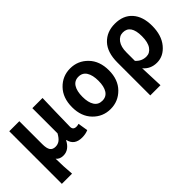

<svg xmlns="http://www.w3.org/2000/svg" viewBox="-21 -1169 1964 1964"><g transform="rotate(-45 961.5 -186.5)"><path d="M79.1 201.2V-559.6H224.6V-228.5Q224.6 -166 243.2 -139.2Q261.7 -112.3 302.7 -112.3Q335.9 -112.3 361.8 -130.9Q387.7 -149.4 413.1 -195.3V-559.6H560.5Q559.6 -524.4 555.2 -369.1Q550.8 -213.9 550.8 -152.3Q550.8 -106.4 598.6 -106.4Q616.2 -106.4 633.8 -112.3L651.4 -3.9Q612.3 13.7 561.5 13.7Q450.2 13.7 428.7 -84H425.8Q377.9 8.8 295.9 8.8Q242.2 8.8 215.8 -25.4Q216.8 87.9 226.6 201.2Z M707 -279.3Q707 -414.1 784.7 -494.1Q862.3 -574.2 973.6 -574.2Q1085 -574.2 1163.1 -494.1Q1241.2 -414.1 1241.2 -279.3Q1241.2 -145.5 1163.1 -65.9Q1085 13.7 973.6 13.7Q862.3 13.7 784.7 -65.9Q707 -145.5 707 -279.3ZM886.7 -151.9Q916 -106.4 973.6 -106.4Q1031.2 -106.4 1060.5 -151.9Q1089.8 -197.3 1089.8 -279.3Q1089.8 -361.3 1060.5 -407.7Q1031.2 -454.1 973.6 -454.1Q916 -454.1 886.7 -407.7Q857.4 -361.3 857.4 -279.3Q857.4 -197.3 886.7 -151.9Z M1358.4 201.2V-273.4Q1358.4 -421.9 1430.7 -498Q1502.9 -574.2 1620.1 -574.2Q1741.2 -574.2 1808.6 -498.5Q1876 -422.9 1876 -289.1Q1876 -151.4 1807.6 -68.8Q1739.3 13.7 1644.5 13.7Q1552.7 13.7 1496.1 -53.7Q1504.9 142.6 1505.9 201.2ZM1611.3 -107.4Q1662.1 -107.4 1694.3 -153.3Q1726.6 -199.2 1726.6 -287.1Q1726.6 -453.1 1615.2 -453.1Q1563.5 -453.1 1530.3 -407.7Q1497.1 -362.3 1497.1 -283.2V-160.2Q1543.9 -107.4 1611.3 -107.4Z"/></g></svg>

Font: Bpmf Zihi Sans Bold
Style: Bold
Weight: 700
Foundry: But Ko
Version: Version 1.320